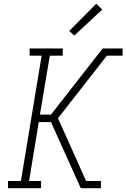

<svg xmlns="http://www.w3.org/2000/svg" viewBox="-20 -990 665 1010"><path d="M22 0V-38H90L199 -697H136V-735H310V-697H242L190 -387H248L520 -735H625V-697H542L285 -368L433 -38H511V0H405L248 -348H184L133 -38H196V0ZM371 -803 344 -827 486 -970 518 -940Z"/></svg>

Font: Iosevka Curly Slab XLtExObl
Style: Regular
Weight: 200
Width: 7
Italic angle: -9°
Monospace: yes
Designer: Belleve Invis
Foundry: Belleve Invis
Version: Version 11.0.0; ttfautohint (v1.8.3)